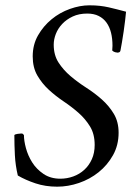

<svg xmlns="http://www.w3.org/2000/svg" viewBox="-20 -694 516 722"><path d="M316 -674Q281 -674 243 -660.5Q205 -647 174 -621.5Q143 -596 123 -561Q103 -526 103 -482Q103 -440 120.5 -410Q138 -380 163.5 -356.5Q189 -333 219.5 -312.5Q250 -292 275.5 -269.5Q301 -247 318.5 -218.5Q336 -190 336 -149Q336 -119 325.5 -95.5Q315 -72 297 -55.5Q279 -39 255.5 -30.5Q232 -22 207 -22Q170 -22 143.5 -40Q117 -58 101 -83.5Q85 -109 77.5 -137Q70 -165 70 -186Q68 -189 66 -190.5Q64 -192 60 -192Q55 -192 45.5 -190.5Q36 -189 34 -186Q34 -148 36 -110Q38 -72 47 -34Q76 -17 113.5 -4.5Q151 8 195 8Q236 8 277 -6Q318 -20 351 -46.5Q384 -73 405 -110.5Q426 -148 426 -195Q426 -236 408 -266Q390 -296 363 -320Q336 -344 304 -364.5Q272 -385 245 -408Q218 -431 200 -459Q182 -487 182 -526Q182 -546 190 -566.5Q198 -587 214 -604Q230 -621 253.5 -632Q277 -643 308 -643Q333 -643 351 -634Q369 -625 380.5 -609Q392 -593 397.5 -571Q403 -549 403 -522Q403 -517 402.5 -513Q402 -509 402 -504Q407 -499 413.5 -497.5Q420 -496 423 -496Q425 -496 428.5 -497.5Q432 -499 433 -504Q435 -515 438.5 -534.5Q442 -554 445 -575.5Q448 -597 450.5 -617Q453 -637 454 -650Q435 -655 419.5 -659Q404 -663 388.5 -666.5Q373 -670 355.5 -672Q338 -674 316 -674Z"/></svg>

Font: Vermiglione
Style: Italic
Weight: 400
Italic angle: -11°
Version: Version 1.105